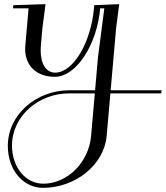

<svg xmlns="http://www.w3.org/2000/svg" viewBox="-20 -585 798 925"><path d="M44 -560 42.7 -545H117.7L101.9 -365C101.4 -359.4 101.2 -354 101.2 -348.7C101.2 -267.8 156.6 -215 243.8 -215C348.7 -215 447.5 -371.1 462.7 -545H482.6L452.1 -310L438.1 -150H313.1C156.1 -150 17.7 -34.3 17.7 118.3C17.7 231.6 89.9 320 187 320C344.3 320 481.8 208 493.9 70L511.8 -135H756.8L758.1 -150H513.1L539.4 -450L554.4 -565L434 -560L432.7 -545C418.4 -382.2 333.9 -235 245.6 -235C202.4 -235 175.9 -277 175.9 -342.1C175.9 -349.4 176.2 -357.1 176.9 -365L184.4 -450L199.4 -565ZM436.8 -135 418.9 70C407.8 197 304.7 300 188.8 300C102.1 300 37.8 219.6 37.8 116.6C37.8 -26.3 166.4 -135 311.8 -135Z"/></svg>

Font: Galberik
Style: Regular
Weight: 400
Designer: Gluk
Foundry: Gluk
Version: Version 0.50